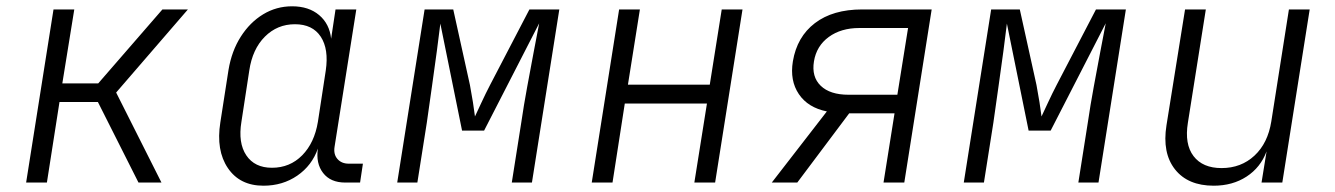

<svg xmlns="http://www.w3.org/2000/svg" viewBox="-20 -580 4240 610"><path d="M63 0 150 -550H216L178 -315H292L496 -550H577L349 -286L493 0H420L291 -256H169L129 0Z M817 10Q742 10 704 -46Q666 -102 680 -191L706 -358Q716 -418 745 -463.5Q774 -509 816 -534.5Q858 -560 908 -560Q961 -560 994 -532Q1027 -504 1032 -457L1046 -550H1112L1043 -114Q1039 -90 1052 -75Q1065 -60 1088 -60H1133L1124 0H1077Q1030 0 1006.5 -30.5Q983 -61 990 -108Q971 -54 924.5 -22Q878 10 817 10ZM844 -47Q901 -47 940 -86.5Q979 -126 990 -193L1015 -356Q1025 -424 999 -463.5Q973 -503 917 -503Q861 -503 821.5 -463.5Q782 -424 772 -356L747 -193Q736 -126 762.5 -86.5Q789 -47 844 -47Z M1242 0 1329 -550H1420L1473 -310Q1478 -284 1482.5 -255.5Q1487 -227 1489 -210Q1497 -227 1510 -255Q1523 -283 1537 -310L1662 -550H1757L1670 0H1606L1636 -190Q1644 -245 1655 -304.5Q1666 -364 1676 -417Q1686 -470 1693 -506L1518 -165H1448L1379 -505Q1375 -471 1368 -418.5Q1361 -366 1352.5 -306.5Q1344 -247 1336 -190L1306 0Z M1860 0 1947 -550H2013L1975 -311H2235L2273 -550H2339L2252 0H2186L2226 -251H1965L1926 0Z M2432 0 2607 -226Q2547 -238 2518 -281Q2489 -324 2499 -385Q2512 -463 2569 -506.5Q2626 -550 2719 -550H2940L2853 0H2787L2822 -220H2678L2513 0ZM2676 -279H2831L2865 -491H2710Q2652 -491 2613 -462.5Q2574 -434 2566 -385Q2558 -336 2587.5 -307.5Q2617 -279 2676 -279Z M3042 0 3129 -550H3220L3273 -310Q3278 -284 3282.5 -255.5Q3287 -227 3289 -210Q3297 -227 3310 -255Q3323 -283 3337 -310L3462 -550H3557L3470 0H3406L3436 -190Q3444 -245 3455 -304.5Q3466 -364 3476 -417Q3486 -470 3493 -506L3318 -165H3248L3179 -505Q3175 -471 3168 -418.5Q3161 -366 3152.5 -306.5Q3144 -247 3136 -190L3106 0Z M3836 10Q3754 10 3713 -42Q3672 -94 3686 -182L3745 -550H3811L3754 -190Q3743 -122 3772 -84Q3801 -46 3861 -46Q3923 -46 3965.5 -85.5Q4008 -125 4019 -194L4075 -550H4141L4054 0H3988L4004 -99Q3985 -48 3940.5 -19Q3896 10 3836 10Z"/></svg>

Font: JetBrains Mono NL ExtraLight
Style: Italic
Weight: 200
Italic angle: -9°
Monospace: yes
Designer: Philipp Nurullin, Konstantin Bulenkov
Foundry: JetBrains
Version: Version 2.305; ttfautohint (v1.8.4.7-5d5b)